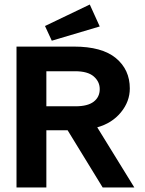

<svg xmlns="http://www.w3.org/2000/svg" viewBox="-20 -829 640 849"><path d="M53 0V-623H307Q431 -623 492.5 -572Q554 -521 554 -438Q554 -380 514.5 -332Q475 -284 410 -266L574 0H434L279 -253H185V0ZM185 -359H314Q368 -359 394.5 -379.5Q421 -400 421 -435Q421 -468 394.5 -491Q368 -514 312 -514H185ZM209 -649 179 -714 377 -809 421 -712Z"/></svg>

Font: Inconsolata Expanded ExtraBold
Style: Regular
Weight: 800
Width: 7
Monospace: yes
Designer: Raph Levien, Cyreal, Brenton Simpson
Foundry: Raph Levien, Cyreal, Google
Version: Version 3.001; ttfautohint (v1.8.2.53-6de2)